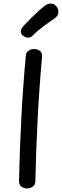

<svg xmlns="http://www.w3.org/2000/svg" viewBox="-20 -1044 349 1081"><path d="M125 -727Q126 -748 140 -758Q154 -768 171 -768Q190 -768 204 -758Q218 -748 217 -726Q201 -551 192 -375.5Q183 -200 179 -24Q179 -3 164.5 7Q150 17 133 17Q115 17 101 7Q87 -3 87 -25Q91 -200 100 -376Q109 -552 125 -727ZM139 -832Q125 -832 111 -842Q97 -852 97 -866Q97 -876 103 -885Q109 -894 116 -902Q134 -921 155.5 -942.5Q177 -964 198 -983Q219 -1002 233 -1012Q242 -1019 250.5 -1021.5Q259 -1024 266 -1024Q278 -1024 288 -1017Q298 -1010 303.5 -1000Q309 -990 309 -978Q309 -955 288 -941Q267 -927 229.5 -899.5Q192 -872 163 -843Q152 -832 139 -832Z"/></svg>

Font: Playpen Sans Deva
Style: Regular
Weight: 400
Designer: Pooja Saxena, Gunjan Panchal, Laura Meseguer, Veronika Burian, José Scaglione
Foundry: TypeTogether
Version: Version 2.000